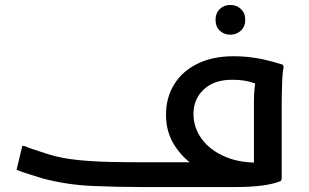

<svg xmlns="http://www.w3.org/2000/svg" viewBox="-20 -755 1249 775"><path d="M551 0Q453 0 351 -4.5Q249 -9 151 -35Q132 -41 113 -47Q94 -53 77 -58.5Q60 -64 47 -70L70 -166H78Q89 -161 109 -154Q129 -147 149 -141Q169 -135 180 -131Q229 -116 291 -109.5Q353 -103 420 -101.5Q487 -100 551 -100H795L773 -81Q720 -113 685 -167.5Q650 -222 650 -291Q650 -361 683 -414.5Q716 -468 777.5 -498Q839 -528 923 -528Q969 -528 1015 -520.5Q1061 -513 1121 -494L1125 -486Q1121 -468 1119.5 -438Q1118 -408 1117.5 -377Q1117 -346 1117 -326V-32L1113 -24Q1083 -12 1037.5 -6Q992 0 929 0ZM761 -295Q761 -240 794.5 -194Q828 -148 891 -121.5Q954 -95 1042 -99L1005 -51V-345Q1005 -375 1007.5 -398.5Q1010 -422 1014 -440L1030 -412Q1013 -417 997.5 -422Q982 -427 963.5 -430Q945 -433 916 -433Q844 -433 802.5 -394Q761 -355 761 -295ZM910 -615Q884 -615 867 -631.5Q850 -648 850 -675Q850 -702 867 -718.5Q884 -735 910 -735Q935 -735 952.5 -718.5Q970 -702 970 -675Q970 -648 952.5 -631.5Q935 -615 910 -615Z"/></svg>

Font: Kufam Medium
Style: Italic
Weight: 500
Italic angle: -11°
Designer: Artur Schmal
Foundry: Original Type
Version: Version 1.301; ttfautohint (v1.8.3)